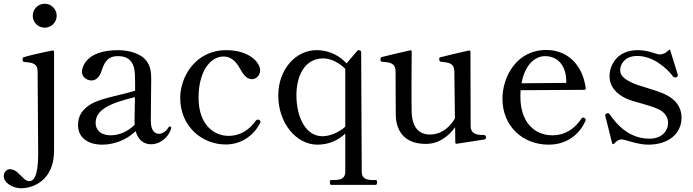

<svg xmlns="http://www.w3.org/2000/svg" viewBox="-112 -759 3705 1026"><path d="M127 -611C162 -611 191 -640 191 -675C191 -710 162 -739 127 -739C91 -739 63 -710 63 -675C63 -640 91 -611 127 -611ZM1 247C64 247 177 206 177 46V-166V-482C177 -487 174 -490 168 -489C124 -481 29 -459 14 -453C9 -451 9 -448 9 -441C9 -434 9 -429 18 -428C59 -424 89 -422 89 -377C89 -301 92 -13 92 56C92 140 83 209 44 209C31 209 20 200 8 188C-1 179 -12 168 -21 160C-33 151 -46 145 -59 145C-75 145 -92 160 -92 182C-92 219 -43 247 1 247Z M795 -83C793 -83 791 -83 788 -78C773 -53 753 -44 737 -44C727 -44 694 -48 694 -113C694 -183 696 -289 696 -337C696 -376 692 -406 669 -436C645 -467 588 -491 519 -491C345 -491 326 -397 326 -375C326 -346 353 -329 377 -329C402 -329 421 -348 432 -384C449 -437 472 -459 517 -459C548 -459 572 -451 586 -433C606 -409 610 -383 610 -317V-274C522 -248 430 -234 378 -205C328 -176 305 -141 305 -90C305 -25 356 14 435 14C495 14 563 -10 613 -58C624 -18 650 12 696 12C730 12 781 -10 802 -70C803 -73 803 -75 803 -76C803 -80 800 -83 795 -83ZM481 -36C421 -36 399 -69 399 -102C399 -173 476 -208 609 -240C608 -188 607 -134 607 -111C607 -105 607 -99 608 -93C571 -55 523 -36 481 -36Z M1094 13C1181 13 1244 -37 1278 -101C1280 -104 1280 -105 1280 -108C1280 -112 1278 -115 1273 -118C1270 -120 1267 -120 1265 -120C1262 -120 1258 -118 1255 -114C1225 -72 1179 -33 1109 -33C1035 -33 949 -88 949 -238C949 -370 1007 -457 1083 -457C1121 -457 1148 -433 1170 -393C1188 -361 1205 -336 1235 -336C1258 -336 1278 -357 1278 -383C1278 -424 1222 -491 1097 -491C933 -491 851 -349 851 -236C851 -83 968 13 1094 13Z M1883 203C1853 203 1821 199 1821 159L1818 -481C1818 -489 1808 -491 1804 -491C1801 -491 1799 -490 1797 -487C1793 -482 1757 -441 1740 -420C1711 -452 1658 -491 1579 -491C1470 -491 1375 -390 1375 -249C1375 -101 1471 14 1584 14C1654 14 1702 -16 1733 -45V159C1733 199 1701 203 1671 203H1658C1652 203 1651 207 1651 215C1651 223 1652 229 1658 229H1895C1901 229 1903 223 1903 215C1903 207 1901 203 1895 203ZM1611 -31C1522 -31 1472 -132 1472 -250C1472 -344 1509 -445 1614 -447C1657 -447 1702 -423 1733 -391V-82C1697 -49 1647 -31 1611 -31Z M2466 -38C2459 -38 2452 -38 2446 -39C2421 -43 2403 -55 2403 -85L2402 -482C2402 -487 2399 -490 2393 -489C2361 -482 2254 -457 2241 -453C2236 -451 2235 -449 2235 -445C2235 -439 2236 -430 2244 -429C2286 -425 2315 -422 2316 -377L2319 -126C2285 -67 2234 -40 2186 -40C2109 -40 2091 -103 2088 -154C2087 -176 2087 -251 2087 -322C2087 -389 2088 -458 2088 -483C2088 -489 2085 -491 2079 -490C2047 -483 1939 -457 1927 -454C1922 -452 1921 -447 1921 -442C1921 -437 1921 -430 1930 -429C1971 -426 2001 -423 2002 -378C2002 -363 2002 -217 2003 -143C2004 -71 2040 10 2163 10C2239 10 2289 -37 2320 -79L2321 1C2321 7 2324 10 2330 9C2361 4 2470 -12 2478 -14C2484 -16 2485 -21 2485 -25C2485 -32 2484 -38 2466 -38Z M3013 -127C3010 -129 3007 -131 3004 -131C3001 -131 2998 -130 2995 -125C2961 -74 2911 -36 2839 -36C2743 -36 2669 -108 2669 -240C2669 -253 2669 -265 2670 -277L3011 -279C3016 -279 3019 -282 3018 -288C3001 -414 2920 -492 2807 -492C2650 -492 2573 -351 2573 -231C2573 -85 2681 14 2820 14C2931 14 2992 -57 3015 -110C3017 -114 3018 -116 3018 -119C3018 -122 3016 -125 3013 -127ZM2801 -459C2858 -459 2911 -421 2914 -329V-316L2675 -314C2693 -415 2748 -459 2801 -459Z M3170 8C3184 -7 3196 -14 3211 -14C3228 -14 3293 14 3352 14C3461 14 3530 -45 3530 -131C3530 -184 3501 -228 3440 -256C3386 -281 3304 -298 3263 -318C3220 -339 3202 -357 3202 -385C3202 -411 3223 -460 3293 -460C3379 -460 3452 -394 3485 -350C3488 -347 3492 -345 3496 -345C3498 -345 3500 -345 3502 -346C3508 -349 3510 -352 3510 -356C3510 -357 3510 -360 3509 -363L3470 -489C3468 -496 3465 -495 3460 -490C3448 -476 3429 -468 3413 -468C3396 -468 3355 -491 3296 -491C3174 -491 3145 -395 3145 -354C3145 -299 3178 -257 3240 -230C3277 -214 3356 -199 3407 -175C3439 -160 3458 -134 3458 -104C3458 -55 3421 -18 3359 -18C3250 -18 3184 -93 3147 -147C3144 -152 3140 -154 3136 -154C3134 -154 3132 -154 3130 -153C3125 -151 3122 -147 3122 -143L3123 -138L3159 6C3161 13 3165 13 3170 8Z"/></svg>

Font: Shippori Mincho OTF Medium
Style: Regular
Weight: 500
Designer: FONTDASU
Foundry: FONTDASU / Google Inc. / but / Adobe
Version: Version 3.300;hotconv 1.0.109;makeotfexe 2.5.65596